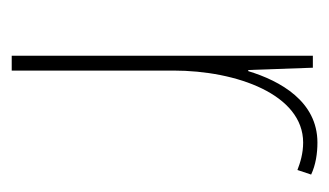

<svg xmlns="http://www.w3.org/2000/svg" viewBox="-140 -436 575 336"><g transform="rotate(90 148.0 -267.5)"><path d="M229 -535C157 -535 121 -470 104 -414H102L98 -527H77V0H103V-283C103 -394 145 -510 229 -510C248 -510 264 -505 277 -500L285 -524C268 -532 248 -535 229 -535Z"/></g></svg>

Font: Noto Sans Arabic UI Cn Th
Style: Regular
Weight: 100
Width: 3
Designer: Monotype Design Team, Nadine Chahine and Nizar Qandah
Foundry: Monotype Imaging Inc.
Version: Version 2.010